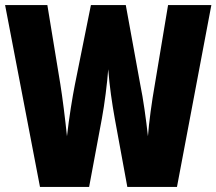

<svg xmlns="http://www.w3.org/2000/svg" viewBox="-20 -734 850 754"><path d="M810 -714H640L588 -402C576 -334 565 -254 561 -199C554 -263 542 -349 531 -401L474 -714H337L274 -401C265 -356 251 -271 243 -199C236 -267 225 -354 217 -403L166 -714H0L137 0H330L380 -268C391 -327 401 -408 405 -462C410 -396 420 -328 431 -267L480 0H675Z"/></svg>

Font: Noto Sans Georgian ExtraCondensed Black
Style: Regular
Weight: 900
Width: 2
Designer: Monotype Design Team, Akaki Razmadze
Foundry: Google LLC
Version: Version 2.005